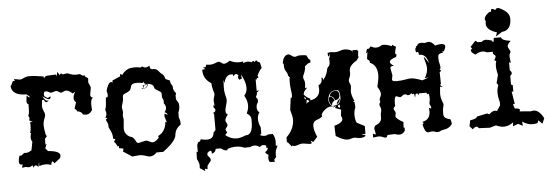

<svg xmlns="http://www.w3.org/2000/svg" viewBox="-46 -722 2759 954"><g transform="rotate(-5 1333.0 -244.5)"><path d="M114.7 -450.7Q127.4 -450.7 144.5 -448.7Q161.6 -446.8 183.6 -442.9L184.6 -433.6Q191.9 -445.3 202.1 -445.3L245.1 -447.3L247.6 -438.5L253.9 -460L263.2 -443.4L271.5 -451.2Q274.9 -445.3 282.2 -445.3L299.3 -448.2Q304.2 -448.2 308.1 -446.5Q312 -444.8 316.7 -443.1Q321.3 -441.4 327.6 -439.7Q334 -438 344.2 -438L363.8 -439L380.4 -428.2L384.3 -434.6Q386.7 -427.2 389.9 -424.1Q393.1 -420.9 396 -419.4Q398.9 -418 401.1 -416.5Q403.3 -415 403.3 -410.6L401.9 -397.5Q401.9 -393.6 403.6 -389.9Q405.3 -386.2 407 -382.6Q408.7 -378.9 410.4 -374.8Q412.1 -370.6 412.1 -365.2L406.2 -332Q406.2 -318.8 420.4 -315.9Q407.2 -314.9 407.2 -280.8L408.7 -256.3Q397 -235.4 377 -235.4L361.8 -237.8Q356.4 -253.4 333 -256.3L333.5 -258.3Q333.5 -263.2 322.8 -270.5L333 -301.3Q322.8 -309.1 322.8 -322.3Q322.8 -335.4 333 -354.5L320.3 -346.2Q301.8 -363.3 288.6 -363.3Q281.7 -363.3 275.4 -359.4Q269 -355.5 263.2 -355.5Q259.8 -355.5 257.1 -357.2Q254.4 -358.9 251.7 -360.6Q249 -362.3 245.8 -364Q242.7 -365.7 238.3 -365.7L212.4 -358.9Q197.3 -368.2 188 -368.2Q177.2 -368.2 177.2 -354.5L178.2 -345.2L194.8 -334.5L207.5 -341.3Q209.5 -341.3 209.5 -338.9Q209.5 -335 207 -331.5Q204.6 -328.1 200.7 -328.1Q191.9 -328.1 168.9 -345.2Q180.7 -321.3 191.9 -321.3L198.7 -323.7Q192.4 -314.5 186.5 -314.5Q180.2 -314.5 174.8 -327.1H166L162.6 -298.8Q162.6 -290.5 164.3 -284.4Q166 -278.3 168.2 -273.2Q170.4 -268.1 172.4 -263.2Q174.3 -258.3 174.3 -252.9Q174.3 -247.6 172.4 -242.2Q170.4 -236.8 168.2 -231Q166 -225.1 164.3 -217.8Q162.6 -210.4 162.6 -201.2Q162.6 -191.9 164.3 -179.7Q166 -167.5 169.4 -151.9Q173.3 -150.4 173.3 -147Q173.3 -143.1 163.6 -134.8L163.1 -104.5L169.4 -107.9L160.6 -86.4L173.3 -71.8Q232.9 -67.4 232.9 -44.4Q232.9 -38.1 228.5 -30.8L199.7 -8.3Q194.3 -18.6 190.9 -18.6Q185.5 -18.6 183.6 -2Q166 -7.3 156.2 -7.3Q141.1 -7.3 123.5 -1.5L124 -24.9L118.7 3.9Q112.8 -6.3 106.4 -6.3Q99.6 -6.3 92.3 4.4L91.3 -8.3Q78.6 0 71.3 0L55.2 -2.9L40.5 -0.5Q37.6 -0.5 37.6 -3.4L42.5 -16.6L37.6 -16.1Q23.9 -16.1 23.9 -32.7Q23.9 -43 29.8 -61.5L34.7 -61Q39.6 -61 42 -62.7Q44.4 -64.5 46.6 -66.7Q48.8 -68.8 51.3 -70.8Q53.7 -72.8 58.1 -72.8L64.5 -72.3Q74.2 -72.3 91.3 -82L99.6 -125Q92.8 -134.8 92.8 -147.9L96.7 -169.9L91.8 -168.5Q97.7 -182.1 97.7 -208L97.2 -222.7H110.4L93.3 -231.9L95.7 -241.7Q95.7 -246.1 93.3 -249.8Q90.8 -253.4 90.8 -256.3Q90.8 -258.3 91.8 -258.8Q92.8 -259.3 93.8 -262.5Q94.7 -265.6 95.7 -273.2Q96.7 -280.8 96.7 -296.4V-313Q87.9 -313 87.9 -329.1L91.3 -356L105.5 -342.3L103.5 -346.7Q103.5 -349.1 106.9 -349.1L90.8 -361.8Q18.6 -361.8 15.6 -410.2Q18.6 -410.6 20.3 -414.6Q22 -418.5 23.7 -422.9Q25.4 -427.2 27.8 -430.7Q30.3 -434.1 35.2 -434.1L40 -433.6L35.2 -443.4L63.5 -438Q71.3 -438 75.7 -439.9Q80.1 -441.9 85 -444.3Q89.8 -446.8 96.4 -448.7Q103 -450.7 114.7 -450.7Z M676.3 -1Q670.9 -1 665.5 -2.7Q660.2 -4.4 653.8 -6.3Q647.5 -8.3 640.1 -10Q632.8 -11.7 623.5 -11.7L587.9 -8.3L543.9 -37.1L547.9 -51.3L524.9 -55.7L526.9 -62.5Q526.9 -65.9 523.4 -65.9L518.6 -64.9Q515.6 -77.6 503.9 -88.9L512.2 -103L501 -104Q501 -120.1 498 -129.9Q493.7 -143.6 485.8 -157.7Q482.9 -162.6 482.9 -167L483.4 -170.9Q483.4 -181.2 472.7 -202.1L481.4 -210L471.7 -211.4Q478.5 -224.1 478.5 -233.9L474.1 -252.9Q474.1 -254.4 475.1 -255.6Q476.1 -256.8 477.1 -260.3Q478 -263.7 479.2 -270.3Q480.5 -276.9 481 -289.6Q481.9 -314 484.4 -314L488.3 -310.1Q489.3 -310.1 491.2 -314.9Q493.2 -319.8 493.2 -326.7L489.3 -344.2Q492.2 -357.9 499.5 -372.1Q506.8 -386.2 514.6 -386.2Q518.6 -386.2 522.5 -382.3V-393.1L562.5 -410.6V-422.4L573.2 -416.5Q592.8 -443.4 618.2 -447.3L637.7 -448.7Q655.8 -448.7 664.6 -445.3L677.2 -449.7Q683.6 -443.4 692.4 -443.4Q700.7 -443.4 711.9 -450.7Q711.9 -431.6 726.1 -431.6L731 -432.1Q739.3 -432.1 744.6 -429.2Q751.5 -424.8 761.2 -412.6Q764.6 -407.7 769.5 -404.8Q779.3 -400.4 786.1 -377.4L807.6 -367.7Q807.6 -354.5 813.2 -347.4Q818.8 -340.3 818.8 -335L818.4 -330.1Q818.4 -319.3 832 -302.7L828.6 -291.5L829.1 -272L840.8 -252.4L842.3 -238.8Q842.3 -222.2 835 -205.6V-180.2Q841.3 -168 841.3 -152.8L840.8 -145Q813.5 -127.4 810.5 -96.2Q807.6 -64.9 743.2 -18.1H710Q694.3 -1 676.3 -1ZM694.3 -69.8Q704.1 -69.8 715.6 -78.9Q727.1 -87.9 727.1 -93.3Q727.1 -96.2 723.6 -98.1Q763.2 -116.7 766.6 -166.5L773.9 -161.6L764.6 -192.9L765.6 -206.5L781.7 -199.7Q777.3 -210.4 766.6 -213.4Q775.9 -224.1 775.9 -235.8Q775.9 -247.6 766.6 -258.3L767.6 -267.1Q767.6 -275.4 763.9 -280.3Q760.3 -285.2 760.3 -294.9L760.7 -304.7Q760.7 -312 755.6 -316.2Q750.5 -320.3 743.9 -323.7Q737.3 -327.1 731.7 -331.3Q726.1 -335.4 725.1 -343.3Q723.1 -357.9 694.3 -361.8L694.8 -357.4Q694.8 -338.4 661.1 -338.4Q672.9 -344.2 672.9 -349.6Q672.9 -353 668.5 -356Q685.5 -357.9 686.5 -359.9Q686.5 -362.8 676.8 -366.7V-373.5L668.9 -367.7Q657.2 -371.1 641.1 -371.1Q614.3 -371.1 611.3 -353.5Q608.4 -339.4 601.1 -334.2Q593.8 -329.1 586.2 -326.4Q578.6 -323.7 572.8 -319.8Q566.9 -315.9 566.9 -304.7L567.4 -304.2Q567.4 -290 562.5 -276.1Q557.6 -262.2 557.6 -255.9L561.5 -231.9L558.6 -215.3L561.5 -194.8L557.6 -151.4Q557.6 -123 583.5 -108.4Q595.2 -106 600.8 -100.1Q606.4 -94.2 609.6 -88.1Q612.8 -82 615.5 -77.4Q618.2 -72.8 625 -72.8L661.1 -81.1Q669.4 -81.1 679.2 -75.4Q689 -69.8 694.3 -69.8ZM677.2 -341.3Q692.4 -344.2 692.4 -359.9Q685.1 -355 673.3 -354.5L677.2 -352.1Q674.8 -344.7 667.5 -340.3Z M1055.7 -439.9Q1060.1 -439.9 1063.2 -438Q1066.4 -436 1069.3 -433.8Q1072.3 -431.6 1075.4 -429.7Q1078.6 -427.7 1082.5 -427.7Q1093.3 -427.7 1111.8 -440.4Q1132.8 -428.7 1157.7 -428.7L1179.2 -430.7L1175.8 -422.9Q1191.9 -428.2 1199.2 -428.2Q1209.5 -428.2 1218.8 -423.3L1227.5 -429.7L1233.9 -423.3L1242.7 -431.6L1249.5 -423.3L1260.3 -418.5L1266.6 -391.1Q1252 -376 1242.7 -353.5L1246.6 -347.2Q1246.6 -342.3 1236.3 -341.8L1240.2 -335.9L1231.9 -336.9V-279.3L1244.6 -281.2L1231.9 -270.5V-263.2L1225.1 -248.5Q1234.4 -240.7 1234.4 -231Q1234.4 -224.1 1229.5 -216.8Q1224.6 -209.5 1224.6 -198.7Q1224.6 -177.2 1236.8 -172.9Q1226.1 -159.2 1226.1 -138.7Q1226.1 -119.6 1236.3 -96.2V-66.4L1229.5 -59.1Q1240.2 -53.2 1251 -53.2Q1261.2 -53.2 1271 -59.1H1293Q1304.2 -42 1304.2 -18.6L1302.7 0L1312 1Q1298.8 22.9 1298.8 44.4L1299.8 56.2L1288.6 69.3L1292 79.6L1266.6 78.6Q1260.3 70.8 1260.3 58.1L1262.7 41.5Q1252 38.6 1247.1 26.9Q1259.3 22.5 1262.7 7.3L1252.9 4.9L1256.8 -3.4Q1249 -8.3 1240.7 -8.3Q1231.4 -8.3 1223.1 0Q1210.4 -9.8 1196.8 -9.8Q1186 -9.8 1175.3 -3.9L1147 -3.4Q1127 -12.2 1105 -12.2Q1084.5 -12.2 1063.5 -4.9Q1062 2 1055.2 2Q1046.9 2 1028.8 -10.3H1004.4Q1000.5 8.8 982.9 12.2V7.8Q982.9 -3.4 977.5 -3.4Q971.7 -3.4 960.9 7.3V19.5Q975.1 32.2 975.1 42Q975.1 46.4 971.9 50.3Q968.8 54.2 965.1 58.3Q961.4 62.5 958.5 66.9Q955.6 71.3 955.6 75.7V81.5Q955.6 86.9 952.6 86.9L944.3 83.5Q941.9 83.5 941.9 87.4L943.4 95.7L917 78.6L917.5 66.9Q917.5 59.1 915.8 53.7Q914.1 48.3 912.1 43.9Q910.2 39.6 908.4 35.9Q906.7 32.2 906.7 28.3L908.2 -4.9L914.1 -1.5V-39.6H917Q917 -51.8 922.9 -51.8L923.3 -51.3Q928.7 -51.3 934.6 -64Q952.1 -59.6 964.8 -59.6Q998.5 -59.6 1000 -91.3L1011.2 -103.5V-184.6L1005.9 -189Q1019.5 -193.8 1019.5 -202.1Q1019.5 -208.5 1011.2 -216.8V-226.6L1017.1 -224.6L1015.1 -247.1Q1015.1 -259.8 1018.3 -267.3Q1021.5 -274.9 1021.5 -282.2Q1021.5 -286.6 1020 -290.8Q1018.6 -294.9 1016.8 -301Q1015.1 -307.1 1013.4 -315.7Q1011.7 -324.2 1011.2 -336.9Q971.7 -360.8 971.7 -404.3V-408.2L987.8 -409.2L976.1 -418.5H980Q992.7 -418.5 992.7 -425.8L991.7 -430.7L1011.2 -429.2Q1020 -429.2 1026.6 -430.9Q1033.2 -432.6 1038.3 -434.6Q1043.5 -436.5 1047.6 -438.2Q1051.8 -439.9 1055.7 -439.9ZM1105 -371.6Q1082.5 -364.3 1076.7 -332L1072.3 -347.7L1070.8 -309.6Q1070.8 -295.4 1072.3 -286.4Q1073.7 -277.3 1075.2 -270.8Q1076.7 -264.2 1078.1 -259Q1079.6 -253.9 1079.6 -247.6Q1079.6 -241.7 1077.9 -234.6Q1076.2 -227.5 1074.2 -220.2Q1072.3 -212.9 1070.6 -206.1Q1068.8 -199.2 1068.8 -193.8Q1068.8 -179.7 1079.1 -174.8Q1064.5 -157.7 1064.5 -146.5Q1064.5 -139.6 1068.6 -134.3Q1072.8 -128.9 1072.8 -123.5Q1072.8 -120.1 1071 -117.4Q1069.3 -114.7 1067.1 -112.1Q1064.9 -109.4 1063.2 -106.4Q1061.5 -103.5 1061.5 -100.6Q1061.5 -95.2 1068.4 -86.9L1057.1 -74.2Q1083 -52.7 1112.8 -52.7Q1130.9 -52.7 1157.7 -64H1159.7Q1193.8 -64 1193.8 -127.4Q1193.8 -133.3 1194.3 -138.7V-140.1Q1194.3 -145 1192.9 -149.4Q1191.4 -154.8 1186.8 -160.4Q1182.1 -166 1172.9 -172.4Q1183.1 -191.9 1183.1 -211.9Q1183.1 -235.8 1168.5 -260.7Q1183.1 -276.9 1183.1 -300.3Q1183.1 -329.1 1161.1 -368.2L1164.1 -346.7L1150.9 -341.8Q1145.5 -348.6 1145.5 -354Q1145.5 -359.4 1148.9 -364.3Q1142.1 -371.6 1136.7 -371.6Q1129.9 -371.6 1123.5 -361.3L1120.6 -371.6Z M1684.1 -446.3Q1702.1 -446.3 1717.3 -438.5L1726.1 -430.7L1722.2 -439H1748L1745.1 -435.1H1752L1748.5 -403.8L1754.4 -406.7L1739.7 -386.2Q1701.7 -364.7 1701.7 -339.4L1702.1 -329.1Q1702.1 -320.8 1700.7 -315.2Q1699.2 -309.6 1697.3 -305.2Q1695.3 -300.8 1693.8 -297.4Q1692.4 -293.9 1692.4 -290Q1692.4 -283.2 1696.5 -275.9Q1700.7 -268.6 1700.7 -259.3L1697.8 -237.3Q1697.8 -215.3 1711.4 -188.5L1704.1 -185.1Q1704.1 -183.1 1711.4 -182.6L1713.4 -154.3Q1705.6 -139.2 1705.6 -117.7Q1705.6 -93.8 1713.4 -78.6L1752 -58.6V-20L1729 -16.1L1752 -13.7L1746.1 -5.4Q1732.9 -1 1722.7 -1L1696.3 -5.4Q1688 -5.4 1679 -2.2Q1669.9 1 1660.6 1Q1639.6 1 1603.5 -22L1601.6 -72.8Q1644 -84.5 1644 -104Q1644 -111.3 1638.2 -119.6L1642.1 -149.9L1612.8 -160.6L1617.7 -170.9L1601.6 -163.1L1608.4 -169.9L1603.5 -172.4Q1643.6 -172.4 1643.6 -212.4V-217.3Q1642.1 -247.6 1631.3 -248H1620.6Q1587.9 -247.1 1582.5 -203.6Q1584 -178.7 1604 -168.9L1593.8 -169.9Q1584 -169.9 1575 -165.3Q1565.9 -160.6 1558.8 -154.3Q1551.8 -147.9 1547.6 -141.4Q1543.5 -134.8 1543.5 -131.3L1544.9 -126.5Q1544.9 -119.6 1515.1 -108.9Q1497.1 -102.5 1497.1 -80.1Q1497.1 -59.6 1511.7 -25.9L1489.7 -1.5Q1480.5 -9.3 1477.5 -9.3L1481.9 1.5Q1481.9 5.4 1473.6 6.3L1436.5 1Q1427.2 1 1415.3 5.4Q1403.3 9.8 1395.5 9.8Q1388.7 9.8 1385.3 6.8L1381.8 10.7L1361.8 -13.7L1359.4 -6.8V-36.1Q1399.4 -74.7 1399.4 -122.1Q1399.4 -138.2 1389.6 -170.4L1397.5 -231L1400.4 -230Q1404.8 -230 1404.8 -240.2Q1404.8 -252.9 1402.1 -269.3Q1399.4 -285.6 1399.4 -306.6L1399.9 -329.1L1404.8 -327.1L1394 -341.3Q1393.1 -350.6 1390.4 -355.5Q1387.7 -360.4 1384.8 -364.7Q1381.8 -369.1 1379.6 -375.5Q1377.4 -381.8 1377.4 -394V-402.8L1373.5 -402.3Q1374 -414.1 1377.2 -422.4Q1380.4 -430.7 1384.8 -436Q1389.2 -441.4 1394.5 -443.8Q1399.9 -446.3 1404.3 -446.3Q1408.2 -446.3 1412.1 -444.1Q1416 -441.9 1419.7 -439Q1423.3 -436 1427.2 -433.8Q1431.2 -431.6 1435.5 -431.6Q1440.9 -431.6 1447 -434.1Q1453.1 -436.5 1462.9 -436.5Q1484.9 -436.5 1493.7 -433.1Q1503.4 -411.6 1506.8 -411.6L1507.8 -412.6Q1511.2 -409.2 1511.2 -404.8Q1511.2 -398.9 1507.8 -394L1504.9 -395.5Q1498.5 -395.5 1481.4 -379.9V-377.4Q1481.4 -367.7 1479.2 -360.1Q1477.1 -352.5 1474.6 -346.7Q1472.2 -340.8 1470 -336.2Q1467.8 -331.5 1467.8 -326.7Q1467.8 -319.8 1471.4 -312.7Q1475.1 -305.7 1475.1 -294.4L1472.2 -270L1479.5 -276.4V-268.1Q1466.3 -259.8 1462.9 -241.7Q1473.1 -227.1 1493.7 -217.3V-209Q1542 -216.8 1542 -262.2L1540.5 -280.3Q1558.6 -289.1 1558.6 -305.7L1558.1 -316.9Q1565.4 -316.9 1565.4 -309.1L1564.5 -302.7Q1576.7 -316.9 1581.3 -327.1Q1585.9 -337.4 1587.6 -345.2Q1589.4 -353 1590.8 -358.6Q1592.3 -364.3 1598.6 -369.6Q1605.5 -376.5 1605.5 -391.1L1604.5 -410.2Q1607.9 -410.2 1611.8 -433.1Q1605 -418.5 1602.5 -418.5Q1599.6 -418.5 1599.6 -432.6V-437L1615.7 -439L1637.2 -437Q1644.5 -437 1650.4 -438.5Q1656.2 -439.9 1661.6 -441.7Q1667 -443.4 1672.4 -444.8Q1677.7 -446.3 1684.1 -446.3ZM1469.2 -216.3Q1472.2 -216.3 1472.2 -220.7Q1472.2 -224.1 1463.9 -229.5Q1465.8 -216.3 1469.2 -216.3ZM1476.1 -214.8 1472.7 -191.9 1477.5 -200.7 1479.5 -199.2Q1482.9 -199.2 1488.8 -207ZM1627.4 -168Q1627.4 -163.1 1636.7 -159.7L1638.2 -166.5Q1638.2 -171.9 1634.8 -176.8Q1627.4 -172.4 1627.4 -168ZM1615.7 -198.7Q1611.3 -218.3 1592.3 -222.2Q1595.7 -244.6 1621.6 -245.6Q1639.2 -245.6 1639.6 -222.2Q1638.7 -201.2 1615.7 -198.7ZM1599.1 -175.8Q1595.2 -177.2 1590.6 -185.1Q1585.9 -192.9 1585.4 -204.1Q1585.9 -211.9 1588.4 -215.8Q1590.3 -219.2 1593.8 -219.2Q1601.1 -217.8 1606.4 -211.2Q1611.8 -204.6 1612.8 -196.3Q1599.6 -192.4 1599.1 -175.8ZM1622.6 -178.2Q1623 -189.9 1640.6 -207Q1639.2 -187.5 1622.6 -178.2Z M1876 -452.6Q1897.9 -452.6 1919.9 -441.9L1922.4 -448.7L1940.4 -437.5L1933.6 -409.7Q1933.6 -399.9 1940.4 -398.4L1937 -387.2Q1903.8 -377 1903.8 -364.3Q1903.8 -355 1922.9 -344.2H1918.5Q1903.8 -344.2 1903.8 -333.5L1910.6 -298.3L1906.7 -276.9Q1906.7 -267.1 1926.8 -267.1Q1951.7 -267.1 1970.9 -270.8Q1990.2 -274.4 2000 -274.4Q2019.5 -274.4 2056.2 -259.8Q2087.9 -270 2087.9 -272L2069.3 -269.5Q2085 -292.5 2085 -318.8Q2085 -325.7 2083.3 -334.2Q2081.5 -342.8 2079.3 -350.6Q2077.1 -358.4 2075.4 -364.5Q2073.7 -370.6 2073.7 -372.6L2074.2 -374Q2078.1 -374 2097.2 -341.8Q2086.9 -387.7 2054.7 -387.7H2050.3V-391.6Q2050.3 -402.3 2044.9 -402.3L2038.6 -400.4Q2035.2 -406.7 2035.2 -414.6Q2035.2 -422.9 2042 -428.2L2038.6 -431.2L2045.9 -433.6Q2049.8 -446.3 2067.4 -446.3L2085.4 -443.8L2101.6 -447.8Q2119.6 -447.8 2134.3 -426.8Q2152.3 -431.2 2164.1 -431.2Q2184.6 -431.2 2184.6 -418Q2184.6 -409.2 2175.3 -394L2167 -395.5L2171.4 -387.7Q2161.1 -387.7 2153.3 -383.5Q2145.5 -379.4 2145.5 -369.1V-362.3Q2145.5 -348.1 2148.7 -335.9Q2151.9 -323.7 2151.9 -316.4Q2151.9 -307.6 2146 -307.1Q2152.8 -302.7 2152.8 -299.3Q2152.8 -295.9 2146 -293.5L2147 -232.9L2141.6 -229.5L2154.8 -217.8L2141.6 -220.7L2138.7 -186.5Q2138.7 -174.3 2140.6 -165.5Q2142.6 -156.7 2144.8 -150.4Q2147 -144 2148.9 -139.4Q2150.9 -134.8 2150.9 -130.9Q2150.9 -125.5 2148.2 -117.4Q2145.5 -109.4 2145.5 -91.8V-83Q2145.5 -69.8 2155.5 -63.5Q2165.5 -57.1 2177.2 -55.7Q2183.1 -47.4 2183.1 -33.7V-29.8Q2173.8 -18.6 2165.8 -14.2Q2157.7 -9.8 2150.4 -8.1Q2143.1 -6.3 2136.2 -5.4Q2129.4 -4.4 2123 -0.5Q2116.7 2.9 2110.4 2.9Q2103 2.9 2096.9 0Q2090.8 -2.9 2083 -2.9L2063 0Q2046.9 0 2038.6 -40.5L2044.9 -48.3L2038.1 -54.2Q2078.6 -61 2078.6 -104.5L2077.1 -121.6L2086.4 -116.7Q2088.9 -116.7 2088.9 -120.1Q2088.9 -125.5 2081.5 -140.1L2085.4 -164.6Q2085.4 -182.6 2082 -191.4L2074.7 -188.5L2071.8 -196.8H2032.7L2034.7 -187L2025.9 -196.8L2018.1 -196.3L2012.7 -177.2Q2011.7 -197.8 2007.3 -197.8L2003.4 -194.8L1995.1 -201.2Q1992.2 -192.9 1977.5 -192.4Q1970.7 -198.2 1963.9 -198.2Q1960 -198.2 1956.8 -196.3Q1953.6 -194.3 1950.7 -192.1Q1947.8 -189.9 1944.8 -188Q1941.9 -186 1938.5 -186L1920.9 -192.4Q1910.6 -192.4 1910.6 -157.7L1911.1 -144.5Q1902.3 -137.7 1902.3 -131.3Q1902.3 -126 1906.5 -120.8Q1910.6 -115.7 1910.6 -108.9L1907.7 -94.7Q1907.7 -81.5 1945.3 -61.5L1943.4 -40.5Q1943.4 -32.7 1945.8 -32.7L1948.2 -34.2V-19Q1938 -1 1919.4 -1Q1906.7 -1 1897.5 -5.9L1860.4 -4.4Q1858.4 7.8 1849.6 7.8Q1844.7 7.8 1835.9 3.4Q1827.1 -1 1814.5 -1L1788.1 2L1788.6 -18.1Q1796.4 -12.2 1800.3 -12.2Q1802.7 -12.2 1802.7 -16.1L1797.9 -40Q1797.9 -48.8 1803.7 -55.7Q1835.9 -69.3 1835.9 -91.3V-100.6Q1835.9 -112.3 1838.1 -119.4Q1840.3 -126.5 1840.3 -133.3Q1840.3 -139.2 1836.9 -146.5Q1833.5 -153.8 1833.5 -158.7Q1833.5 -163.1 1836.2 -165.8Q1838.9 -168.5 1838.9 -172.9L1836.9 -182.6Q1836.9 -188 1841.3 -195.6Q1845.7 -203.1 1845.7 -211.4Q1845.7 -225.1 1831.1 -246.6Q1840.8 -285.6 1840.8 -305.2Q1840.8 -355 1803.7 -370.1L1805.2 -374Q1805.2 -379.9 1792 -389.6L1796.9 -423.8L1788.6 -416.5L1796.4 -439.9L1800.3 -438.5Q1806.6 -438.5 1815.4 -450.7Q1829.1 -441.9 1842.3 -441.9Q1858.4 -441.9 1872.1 -452.6Z M2534.7 8.8 2511.7 -2.9 2484.9 6.8 2487.8 -12.7Q2464.8 4.9 2439.5 4.9Q2423.8 4.9 2401.4 -4.9L2370.1 3.9L2315.9 1.5Q2310.5 -6.8 2303.7 -6.8Q2295.4 -6.8 2285.2 4.4L2270 -12.2L2276.4 -41.5Q2310.5 -45.9 2310.5 -56.6L2362.3 -67.9L2374 -63Q2389.2 -78.1 2402.8 -78.1L2413.1 -75.7L2430.7 -103V-119.1Q2423.3 -144.5 2423.3 -165.5Q2423.3 -186.5 2430.7 -203.6L2422.9 -213.9L2433.1 -253.9Q2426.8 -279.3 2426.8 -299.8Q2426.8 -314.5 2431.2 -321.8L2421.4 -328.6Q2429.7 -341.3 2429.7 -347.2Q2429.7 -351.1 2423.3 -355.7Q2417 -360.4 2417 -364.3L2418.9 -370.6H2387.2Q2377.4 -376.5 2366.2 -376.5Q2349.1 -376.5 2331.1 -364.3Q2309.6 -375.5 2309.6 -387.2L2310.1 -391.1L2317.4 -394L2310.1 -404.8L2336.4 -433.1L2346.7 -424.8L2367.2 -424.3Q2374.5 -433.1 2388.7 -433.1Q2397.5 -433.1 2418.9 -426.3Q2421.4 -418 2423.3 -418Q2426.8 -418 2428.7 -439L2464.8 -438.5Q2466.3 -422.9 2511.2 -417Q2494.1 -402.8 2494.1 -391.1Q2494.1 -385.7 2499.8 -376.2Q2505.4 -366.7 2505.4 -363.3Q2505.4 -360.8 2502 -355.7Q2498.5 -350.6 2498.5 -339.8L2502 -307.1L2493.7 -312.5V-271.5Q2502.4 -264.2 2502.4 -257.3Q2502.4 -250.5 2493.7 -244.1V-200.7L2502 -196.8V-164.1L2493.7 -166L2503.9 -104L2494.6 -101.6L2502 -80.1Q2526.9 -80.1 2526.9 -70.8L2524.9 -64L2579.1 -59.6L2593.3 -62Q2622.1 -62 2643.6 -19.5L2632.3 6.8L2613.3 -11.7L2608.4 1.5Q2598.6 4.9 2583.5 4.9Q2557.1 4.9 2532.2 -12.7ZM2439.5 -444.8 2446.8 -464.8Q2394.5 -481 2394.5 -512.7L2396.5 -525.9Q2392.1 -528.8 2392.1 -534.2Q2392.1 -547.4 2406.2 -560.1Q2417 -569.8 2421.9 -569.8L2424.3 -569.3Q2427.2 -569.3 2427.2 -574.2L2426.8 -578.1Q2426.8 -583 2432.6 -583Q2438 -583 2442.1 -579.6Q2446.3 -576.2 2447.3 -576.2Q2448.2 -576.2 2449.2 -577.6Q2452.6 -585 2460.4 -585L2466.8 -584.5Q2496.1 -570.3 2507.3 -557.1Q2518.6 -543.9 2518.6 -525.4Q2518.6 -500.5 2507.8 -484.4Q2495.1 -466.3 2472.2 -465.3Z"/></g></svg>

Font: Truetypewriter PolyglOTT
Style: Regular
Weight: 400
Designer: Sergey Beatoff a.k.a. Sam_T
Version: Version 3.76